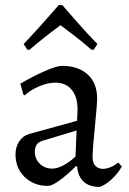

<svg xmlns="http://www.w3.org/2000/svg" viewBox="-20 -723 506 755"><path d="M197 -398Q169 -398 135 -384Q101 -370 77 -348L72 -351L60 -394Q111 -424 157.5 -444Q204 -464 223 -464Q288 -464 325 -430Q362 -396 362 -335Q362 -313 355 -245Q344 -135 344 -105Q344 -83 355 -71Q366 -59 385 -59Q399 -59 415.5 -66Q432 -73 445 -84L459 -68Q443 -40 418.5 -17.5Q394 5 372 12Q291 12 283 -69L279 -70Q243 -34 213.5 -13Q184 8 169 8Q113 8 77 -27Q41 -62 41 -116Q41 -145 55.5 -167Q70 -189 94 -196L283 -248L285 -292Q285 -342 262 -370Q239 -398 197 -398ZM117 -127Q117 -98 136.5 -79Q156 -60 186 -60Q205 -60 230.5 -73.5Q256 -87 277 -108L281 -210L146 -169Q117 -160 117 -127ZM211 -703H225Q237 -689 279.5 -640.5Q322 -592 363 -550L349 -528L340 -527Q302 -561 239 -608L218 -624Q140 -566 96 -527L87 -528L73 -550Q114 -593 156.5 -641Q199 -689 211 -703Z"/></svg>

Font: Sahitya
Style: Regular
Weight: 400
Designer: Juan Pablo del Peral
Foundry: Juan Pablo del Peral (http://www.huertatipografica.com)
Version: Version 1.001;PS 001.000;hotconv 1.0.70;makeotf.lib2.5.58329